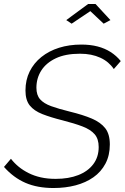

<svg xmlns="http://www.w3.org/2000/svg" viewBox="-26 -939 629 965"><path d="M243 6Q162 6 102 -20Q42 -46 -6 -100L29 -141Q46 -119 68 -101Q90 -83 118 -69Q146 -55 179.5 -47.5Q213 -40 254 -40Q319 -40 367.5 -59Q416 -78 443 -114Q470 -150 470 -200Q470 -241 449.5 -264.5Q429 -288 388.5 -303.5Q348 -319 289 -334Q229 -349 187 -365.5Q145 -382 123.5 -409Q102 -436 102 -484Q102 -537 123 -579.5Q144 -622 182 -652.5Q220 -683 271 -699Q322 -715 383 -715Q428 -715 464.5 -705.5Q501 -696 530 -677.5Q559 -659 581 -632L546 -592Q534 -610 517 -624.5Q500 -639 478 -649Q456 -659 431 -664Q406 -669 376 -669Q303 -669 254.5 -646Q206 -623 181.5 -584.5Q157 -546 157 -498Q157 -461 175.5 -440Q194 -419 231 -405.5Q268 -392 325 -378Q391 -362 435.5 -343Q480 -324 503 -294.5Q526 -265 526 -213Q526 -158 504 -116.5Q482 -75 443.5 -48Q405 -21 354 -7.5Q303 6 243 6ZM307 -838 417 -919H454L529 -838L495 -820L428 -883L334 -820Z"/></svg>

Font: Raleway Thin Light
Style: Italic
Weight: 300
Italic angle: -12°
Version: Version 4.026